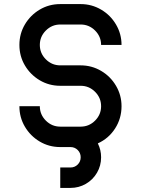

<svg xmlns="http://www.w3.org/2000/svg" viewBox="-20 -720 690 940"><path d="M459 -18Q475 14 475 50Q475 91 455 125.5Q435 160 400.5 180Q366 200 325 200H275V100H325Q346 100 360.5 85.5Q375 71 375 50Q375 29 360.5 14.5Q346 0 325 0H275Q220 0 174.5 -27Q129 -54 102 -99.5Q75 -145 75 -200H175Q175 -159 204.5 -129.5Q234 -100 275 -100H375Q416 -100 445.5 -129.5Q475 -159 475 -200Q475 -241 445.5 -270.5Q416 -300 375 -300H275Q220 -300 174.5 -327Q129 -354 102 -399.5Q75 -445 75 -500Q75 -555 102 -600.5Q129 -646 174.5 -673Q220 -700 275 -700H375Q429 -700 475 -673Q521 -646 548 -600Q575 -554 575 -500H475Q475 -541 445.5 -570.5Q416 -600 375 -600H275Q234 -600 204.5 -570.5Q175 -541 175 -500Q175 -459 204.5 -429.5Q234 -400 275 -400H375Q429 -400 475 -373Q521 -346 548 -300Q575 -254 575 -200Q575 -140 543.5 -91Q512 -42 459 -18Z"/></svg>

Font: Monoikos Medium
Style: Regular
Weight: 500
Designer: Brian Krent
Version: Version 0.088